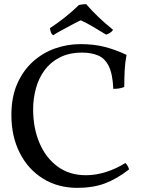

<svg xmlns="http://www.w3.org/2000/svg" viewBox="-20 -898 693 927"><path d="M353 9Q260 9 188 -35.5Q116 -80 75.5 -159.5Q35 -239 35 -343Q35 -429 63 -493Q91 -557 138.5 -600Q186 -643 245.5 -664Q305 -685 369 -685Q432 -685 484 -672Q536 -659 591 -633Q584 -598 582 -558.5Q580 -519 580 -478Q567 -473 555 -471Q543 -469 527 -469Q524 -540 505.5 -578Q487 -616 454 -630Q421 -644 377 -644Q314 -644 269 -621Q224 -598 195.5 -559.5Q167 -521 153.5 -471.5Q140 -422 140 -370Q140 -280 170.5 -208Q201 -136 258 -94Q315 -52 395 -52Q443 -52 493 -68Q543 -84 585 -111Q591 -106 596.5 -96.5Q602 -87 603 -80Q544 -34 486.5 -12.5Q429 9 353 9ZM237 -728Q229 -732 225.5 -743Q222 -754 221 -762Q255 -784 293 -814Q331 -844 361 -874Q369 -876 379 -877Q389 -878 396 -878Q420 -850 453 -818Q486 -786 526 -754Q521 -746 512 -740Q503 -734 492 -731Q464 -748 431.5 -767.5Q399 -787 370 -800Q356 -794 330 -780Q304 -766 278 -752Q252 -738 237 -728Z"/></svg>

Font: Vollkorn
Style: Regular
Weight: 400
Designer: Friedrich Althausen
Foundry: Friedrich Althausen
Version: Version 4.104